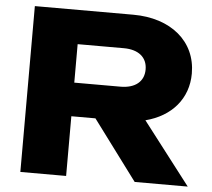

<svg xmlns="http://www.w3.org/2000/svg" viewBox="-53 -807 955 865"><g transform="rotate(5 425.0 -375.0)"><path d="M587 0H827L611 -281C728 -311 801 -395 801 -509C801 -654 686 -750 515 -750H70V0H277V-270H386ZM277 -422V-596H486C552 -596 592 -564 592 -509C592 -454 552 -422 486 -422Z"/></g></svg>

Font: Bounded
Style: Bold
Weight: 700
Designer: Vlad Churkin
Version: Version 3.0